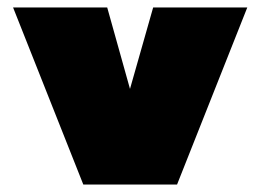

<svg xmlns="http://www.w3.org/2000/svg" viewBox="-20 -494 697 514"><path d="M203 0 15 -474H267L328 -256L390 -474H642L454 0Z"/></svg>

Font: Kanit Black
Style: Regular
Weight: 900
Designer: Katatrad Team
Foundry: CadsonDemak
Version: Version 2.000; ttfautohint (v1.8.3)